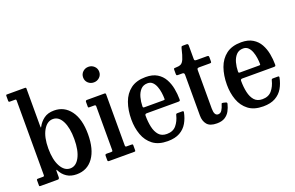

<svg xmlns="http://www.w3.org/2000/svg" viewBox="-96 -1152 2358 1536"><g transform="rotate(-20 1083.0 -384.0)"><path d="M32.5 -718Q23 -718 23 -729V-771.5Q23 -780 30 -780H184.5Q194.5 -780 194.5 -772V-451.5Q194.5 -440 195.8 -438.2Q197 -436.5 200 -442.5Q219.5 -480 253.5 -505.2Q287.5 -530.5 341 -530.5Q427.5 -530.5 480 -459.5Q532.5 -388.5 532.5 -260Q532.5 -131.5 481 -60Q429.5 11.5 339 11.5Q289.5 11.5 255.8 -10.8Q222 -33 203 -70.5Q198.5 -79.5 196.5 -77.8Q194.5 -76 194.5 -58.5V-18Q194.5 0 181 0H33.5Q27 0 25 -1.5Q23 -3 23 -9.5V-53Q23 -62 34 -62H78Q88 -62 88 -72.5V-707.5Q88 -718 79.5 -718ZM194.5 -260Q194.5 -163.5 225.8 -107Q257 -50.5 306.5 -50.5Q356 -50.5 386 -107Q416 -163.5 416 -260Q416 -356.5 387.2 -413Q358.5 -469.5 309 -469.5Q259 -469.5 226.8 -413Q194.5 -356.5 194.5 -260Z M650.5 -698.5Q650.5 -727 670.5 -746Q690.5 -765 719 -765Q747 -765 767.2 -746Q787.5 -727 787.5 -698.5Q787.5 -670 767.2 -651.2Q747 -632.5 719 -632.5Q690.5 -632.5 670.5 -651.2Q650.5 -670 650.5 -698.5ZM659 -458H616.5Q609 -458 607.2 -460.2Q605.5 -462.5 605.5 -469.5V-507Q605.5 -520 618 -520H767.5Q777.5 -520 777.5 -509.5V-74Q777.5 -62 788 -62H830Q837.5 -62 840 -60.5Q842.5 -59 842.5 -51.5V-12.5Q842.5 -5 840.8 -2.5Q839 0 831.5 0H620.5Q612 0 608.8 -2Q605.5 -4 605.5 -12V-47Q605.5 -57 609 -59.5Q612.5 -62 621.5 -62H659Q667 -62 668.8 -64.8Q670.5 -67.5 670.5 -75.5V-446Q670.5 -458 659 -458Z M898 -250Q898 -330 920.8 -393.8Q943.5 -457.5 992.5 -494.5Q1041.5 -531.5 1120.5 -531.5Q1179.5 -531.5 1217.8 -508.2Q1256 -485 1277.2 -446.8Q1298.5 -408.5 1307.2 -362.5Q1316 -316.5 1316 -271Q1316 -261 1312.2 -258.5Q1308.5 -256 1298 -256H1031Q1015.5 -256 1015.5 -241.5Q1015.5 -189 1025.2 -144.2Q1035 -99.5 1059 -72.2Q1083 -45 1127 -45Q1179.5 -45 1207.8 -79Q1236 -113 1247.5 -161Q1248.5 -166.5 1251.2 -169.8Q1254 -173 1261.5 -173H1302.5Q1310.5 -173 1312.2 -170.5Q1314 -168 1313.5 -162Q1304 -113 1281.2 -73.8Q1258.5 -34.5 1217.8 -11.5Q1177 11.5 1114 11.5Q1035.5 11.5 988.2 -24.8Q941 -61 919.5 -120.5Q898 -180 898 -250ZM1031.5 -307.5H1189.5Q1199.5 -307.5 1201.8 -309Q1204 -310.5 1204 -316.5Q1204 -340.5 1200 -368.8Q1196 -397 1186.5 -422.2Q1177 -447.5 1160.5 -463.5Q1144 -479.5 1118.5 -479.5Q1081.5 -479.5 1059.5 -455.5Q1037.5 -431.5 1027.8 -395Q1018 -358.5 1017.5 -321Q1017.5 -313 1019.8 -310.2Q1022 -307.5 1031.5 -307.5Z M1664 -105.5Q1656.5 -74.5 1641.8 -47.5Q1627 -20.5 1600.8 -4Q1574.5 12.5 1532 12.5Q1473.5 12.5 1449 -16.8Q1424.5 -46 1424.5 -93V-440.5Q1424.5 -458 1408.5 -458H1373.5Q1363 -458 1359.8 -460.5Q1356.5 -463 1356.5 -473V-506Q1356.5 -516 1359.2 -518Q1362 -520 1372 -520Q1400 -520 1416.5 -527.5Q1433 -535 1445 -562.5Q1457 -590 1471 -650.5Q1473 -659 1475.5 -662.2Q1478 -665.5 1489 -665.5H1519Q1532.5 -665.5 1532.5 -651V-536Q1532.5 -525.5 1537 -522.8Q1541.5 -520 1551.5 -520H1639.5Q1649 -520 1652.2 -517Q1655.5 -514 1655.5 -504V-470.5Q1655.5 -461.5 1651.8 -459.8Q1648 -458 1639 -458H1552.5Q1542.5 -458 1537.5 -455.2Q1532.5 -452.5 1532.5 -441.5V-113.5Q1532.5 -52.5 1566 -52.5Q1586 -52.5 1598.2 -71.2Q1610.5 -90 1618.5 -118Q1620.5 -126 1624 -126.8Q1627.5 -127.5 1636 -125.5L1655.5 -120.5Q1667 -117.5 1664 -105.5Z M1711.5 -250Q1711.5 -330 1734.2 -393.8Q1757 -457.5 1806 -494.5Q1855 -531.5 1934 -531.5Q1993 -531.5 2031.2 -508.2Q2069.5 -485 2090.8 -446.8Q2112 -408.5 2120.8 -362.5Q2129.5 -316.5 2129.5 -271Q2129.5 -261 2125.8 -258.5Q2122 -256 2111.5 -256H1844.5Q1829 -256 1829 -241.5Q1829 -189 1838.8 -144.2Q1848.5 -99.5 1872.5 -72.2Q1896.5 -45 1940.5 -45Q1993 -45 2021.2 -79Q2049.5 -113 2061 -161Q2062 -166.5 2064.8 -169.8Q2067.5 -173 2075 -173H2116Q2124 -173 2125.8 -170.5Q2127.5 -168 2127 -162Q2117.5 -113 2094.8 -73.8Q2072 -34.5 2031.2 -11.5Q1990.5 11.5 1927.5 11.5Q1849 11.5 1801.8 -24.8Q1754.5 -61 1733 -120.5Q1711.5 -180 1711.5 -250ZM1845 -307.5H2003Q2013 -307.5 2015.2 -309Q2017.5 -310.5 2017.5 -316.5Q2017.5 -340.5 2013.5 -368.8Q2009.5 -397 2000 -422.2Q1990.5 -447.5 1974 -463.5Q1957.5 -479.5 1932 -479.5Q1895 -479.5 1873 -455.5Q1851 -431.5 1841.2 -395Q1831.5 -358.5 1831 -321Q1831 -313 1833.2 -310.2Q1835.5 -307.5 1845 -307.5Z"/></g></svg>

Font: Besley* Narrow Medium
Style: Regular
Weight: 500
Width: 4
Designer: Owen Earl
Foundry: indestructible type*
Version: Version 3.000; ttfautohint (v1.8.3)